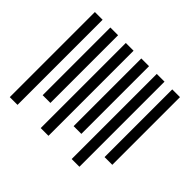

<svg xmlns="http://www.w3.org/2000/svg" viewBox="-186 -1111 1371 1371"><g transform="rotate(-45 500.0 -425.5)"><path d="M918 -855.5H58.6V-777.3H918ZM918 -699.2H234.4V-621.1H918ZM918 -543H58.6V-464.8H918ZM918 -386.7H234.4V-308.6H918ZM918 -230.5H58.6V-152.3H918ZM918 -74.2H234.4V3.9H918Z"/></g></svg>

Font: Heydings Controls
Style: Regular
Weight: 400
Monospace: yes
Designer: Heydon Pickering
Version: Version 1.0